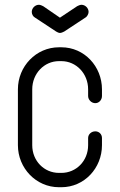

<svg xmlns="http://www.w3.org/2000/svg" viewBox="-20 -782 502 804"><path d="M231 -644C237 -644 245 -648 249 -650L337 -708C345 -712 351 -724 351 -732C351 -748 337 -762 321 -762C315 -762 307 -758 303 -756L231 -708L161 -756C157 -758 149 -762 143 -762C127 -762 113 -748 113 -732C113 -722 119 -712 127 -708L215 -650C219 -648 225 -644 231 -644ZM227 -584C131 -584 55 -504 55 -408V-174C55 -78 131 2 227 2H237C333 2 407 -78 407 -174V-204C407 -220 395 -232 379 -232C363 -232 349 -220 349 -204V-174C349 -108 299 -58 237 -58H227C165 -58 115 -108 115 -174V-408C115 -474 165 -526 227 -526H237C299 -526 349 -474 349 -408V-380C349 -364 363 -350 379 -350C395 -350 407 -364 407 -380V-408C407 -504 333 -584 237 -584Z"/></svg>

Font: bauhaus_2017
Style: _regular
Weight: 400
Version: Version 1.0